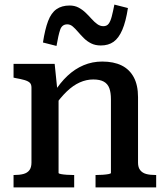

<svg xmlns="http://www.w3.org/2000/svg" viewBox="-20 -816 725 836"><path d="M39 0V-54H42Q65 -54 82 -58.5Q99 -63 108 -75Q117 -87 117 -108V-435Q117 -449 109.5 -456Q102 -463 86.5 -467.5Q71 -472 48 -476L39 -478V-538H218L230 -421L235 -417V-63Q235 -60 245.5 -58Q256 -56 271 -55Q286 -54 299 -54H303V0ZM660 0H396V-54H399Q412 -54 427 -55Q442 -56 452.5 -58Q463 -60 463 -63V-384Q463 -413 456 -432Q449 -451 432 -460.5Q415 -470 386 -470Q356 -470 327 -457Q298 -444 270.5 -417.5Q243 -391 215 -351V-413Q242 -456 274 -486Q306 -516 344 -532Q382 -548 425 -548Q475 -548 509.5 -531Q544 -514 562.5 -479.5Q581 -445 581 -393V-108Q581 -87 590.5 -75Q600 -63 616.5 -58.5Q633 -54 657 -54H660ZM419 -618Q395 -618 377 -627Q359 -636 345 -650Q331 -664 319.5 -677.5Q308 -691 297 -700.5Q286 -710 273 -710Q250 -710 242 -686.5Q234 -663 226 -616L167 -631Q176 -689 189.5 -724.5Q203 -760 226 -776Q249 -792 283 -792Q305 -792 322 -783Q339 -774 353 -760.5Q367 -747 379 -733.5Q391 -720 403.5 -711Q416 -702 430 -702Q445 -702 453 -712.5Q461 -723 466.5 -744Q472 -765 478 -796L537 -781Q528 -722 512.5 -686Q497 -650 474.5 -634Q452 -618 419 -618Z"/></svg>

Font: Roboto Serif 20pt Medium
Style: Regular
Weight: 500
Version: Version 1.008